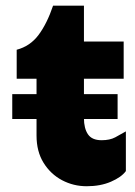

<svg xmlns="http://www.w3.org/2000/svg" viewBox="-20 -645 478 680"><path d="M23.4 -223.6V-311.5H396.5V-223.6ZM287.1 14.6Q240.2 14.6 199.7 -6.8Q159.2 -28.3 134.3 -68.4Q109.4 -108.4 109.4 -165V-366.2H39.1V-468.8Q86.9 -481.4 116.7 -521.5Q146.5 -561.5 168 -625H277.3V-498H418V-366.2H277.3V-226.6Q277.3 -190.4 291.5 -169.4Q305.7 -148.4 339.8 -148.4Q369.1 -148.4 388.2 -158.7Q407.2 -168.9 425.8 -179.7V-39.1Q410.2 -17.6 373 -1.5Q335.9 14.6 287.1 14.6Z"/></svg>

Font: Sen ExtraBold
Style: Regular
Weight: 800
Version: Version 2.000;gftools[0.9.31]